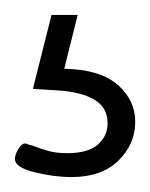

<svg xmlns="http://www.w3.org/2000/svg" viewBox="-20 -29 201 257"><path d="M161 134Q161 164 138.5 186Q116 208 76 208Q52 208 26 201.5Q0 195 0 184Q0 178 4.5 170.5Q9 163 14 163Q19 165 24 166Q34 170 44.5 173Q55 176 70 176Q98 176 111 164.5Q124 153 124 136Q124 115 106.5 104.5Q89 94 57 92L24 90L49 -9H84L66 63Q114 64 137.5 84.5Q161 105 161 134Z"/></svg>

Font: Dosis
Style: Regular
Weight: 400
Designer: Edgar Tolentino, Pablo Impallari, Igino Marini
Foundry: Edgar Tolentino, Pablo Impallari, Igino Marini
Version: Version 1.007;Glyphs 3.1.1 (3134)